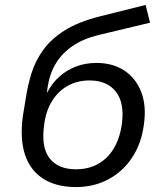

<svg xmlns="http://www.w3.org/2000/svg" viewBox="-20 -749 672 778"><path d="M288 9Q207 9 154 -25.5Q101 -60 80.5 -124.5Q60 -189 73 -281L84 -348Q92 -402 107.5 -452Q123 -502 155 -546.5Q187 -591 242.5 -626Q298 -661 386 -683L570 -729L588 -657L379 -607Q317 -592 274 -562.5Q231 -533 206 -491.5Q181 -450 173 -396L170 -374H171Q191 -412 220.5 -438.5Q250 -465 288 -479.5Q326 -494 371 -494Q437 -494 484 -463Q531 -432 552.5 -375.5Q574 -319 563 -244Q553 -167 515 -110Q477 -53 418.5 -22Q360 9 288 9ZM288 -63Q338 -63 377 -84.5Q416 -106 441 -147.5Q466 -189 474 -248Q485 -332 449.5 -377.5Q414 -423 343 -423Q293 -423 254 -401Q215 -379 190.5 -339Q166 -299 159 -244Q146 -152 181 -107.5Q216 -63 288 -63Z"/></svg>

Font: Nunito Sans 7pt
Style: Italic
Weight: 400
Italic angle: -9°
Designer: Vernon Adams
Foundry: Vernon Adams
Version: Version 3.101;gftools[0.9.27]